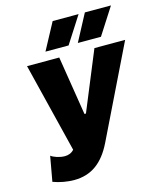

<svg xmlns="http://www.w3.org/2000/svg" viewBox="-133 -1012 942 1123"><g transform="rotate(-15 337.5 -450.5)"><path d="M176 15C281 15 353 -40 406 -148L675 -700H489L342 -343H333L276 -700H81L215 -158C200 -141 180 -134 159 -134C128 -134 93 -146 76 -159L49 -8C89 7 135 15 176 15ZM347 -754 451 -916H294L207 -754ZM543 -754 647 -916H489L403 -754Z"/></g></svg>

Font: Fixel Text 20240404 ExtraBold
Style: Italic
Weight: 800
Width: 4
Italic angle: -10°
Designer: AlfaBravo + MacPaw
Foundry: Kyrylo Tkachov, Marchela Mozhyna, Serhii Makarenko, Maria Weinstein, Zakhar Kryvoshyya
Version: Version 1.211;Glyphs 3.2 (3225)